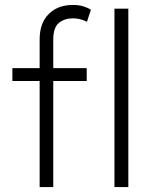

<svg xmlns="http://www.w3.org/2000/svg" viewBox="-20 -755 623 775"><path d="M140 0V-428H30V-480H140V-596Q140 -662 176.8 -698.5Q213.5 -735 274 -735Q299 -735 317 -729.2Q335 -723.5 347 -716L331 -667Q316 -674.5 302 -677.8Q288 -681 275 -681Q240.5 -681 217.8 -662.5Q195 -644 195 -595V-480H330V-428H195V0ZM442 0V-720H498V0Z"/></svg>

Font: Geologica Thin
Style: Regular
Weight: 100
Designer: Sindre Bremnes, Frode Helland
Foundry: Monokrom Skriftforlag AS
Version: Version 1.010; ttfautohint (v1.8.4.7-5d5b);gftools[0.9.28]